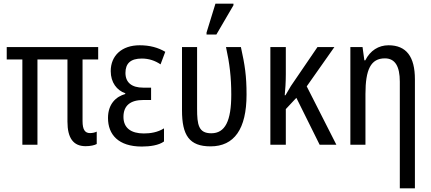

<svg xmlns="http://www.w3.org/2000/svg" viewBox="-20 -796 2371 1056"><path d="M451 8C477 8 500 3 512 -4V-72C502 -67 488 -64 475 -64C448 -64 434 -82 434 -130V-469H520V-537H17V-469H103V0H186V-469H351V-127C351 -37 383 8 451 8Z M760 10C805 10 854 3 882 -18V-90C847 -68 807 -62 771 -62C701 -62 659 -92 659 -153C659 -216 698 -246 768 -246H811V-314H767C706 -314 670 -341 670 -395C670 -447 698 -474 760 -474C798 -474 832 -463 863 -442L889 -511C850 -534 805 -547 748 -547C650 -547 589 -490 589 -405C589 -342 623 -299 669 -283V-279C619 -265 574 -225 574 -147C574 -56 631 10 760 10Z M1116 -606H1170L1264 -767V-776H1165L1116 -617ZM1138 9C1268 9 1336 -86 1336 -276C1336 -379 1327 -437 1305 -537H1223C1243 -447 1252 -370 1252 -276C1252 -130 1218 -63 1142 -63C1072 -63 1064 -110 1064 -198V-537H981V-189C981 -52 1021 9 1138 9Z M1819 -537H1726L1580 -323C1571 -308 1560 -289 1550 -272H1546C1549 -302 1552 -343 1552 -387V-537H1467V0H1552V-196L1610 -258L1738 0H1830L1667 -321Z M2179 240H2262V-360C2262 -484 2215 -547 2117 -547C2062 -547 2016 -518 1989 -464H1984L1974 -537H1907V0H1990V-279C1990 -413 2019 -475 2097 -475C2153 -475 2179 -431 2179 -347Z"/></svg>

Font: Noto Sans Condensed
Style: Regular
Weight: 400
Width: 3
Designer: Monotype Design Team
Foundry: Monotype Imaging Inc.
Version: Version 2.013